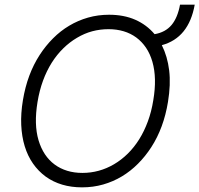

<svg xmlns="http://www.w3.org/2000/svg" viewBox="-20 -801 863 831"><path d="M79.2 -367.5Q88.8 -425.1 106.9 -473.5Q125 -522 152 -563.6Q177.6 -603 209.7 -635.1Q241.8 -667.3 279.7 -689.8Q317.5 -712.4 360.8 -724.8Q404.1 -737.2 452.1 -737.2Q516 -737.2 565.3 -715.6Q614.7 -693.9 649.1 -653.1Q696 -661.2 722.5 -692.8Q748.9 -724.4 759.2 -780.9H822.8Q797.2 -637.1 680.4 -605.5Q704.9 -556.8 712.2 -496.4Q719.5 -436.1 707 -359.7Q688.6 -247.2 634.9 -164.1Q609.4 -124.6 577.4 -92.5Q545.5 -60.4 507.6 -37.6Q469.8 -14.9 426.5 -2.5Q383.2 9.9 335.2 9.9Q242.5 9.9 177.9 -36.6Q146 -60 122.9 -93Q99.8 -126.1 87 -168Q74.2 -209.9 71.9 -259.9Q69.6 -310 79.2 -367.5ZM146.7 -194.2Q157 -159.8 174.5 -133.3Q192.1 -106.9 216.4 -89Q240.8 -71 271 -61.8Q301.1 -52.6 336.6 -52.6Q409.8 -52.6 473.7 -90.2Q505.7 -109 533.2 -136.2Q560.7 -163.4 582.6 -198.3Q604.4 -233.3 620 -275.7Q635.7 -318.2 643.5 -367.5Q659.8 -463.1 639.6 -533.7Q629.6 -568.2 611.9 -594.5Q594.1 -620.7 569.8 -638.7Q545.5 -656.6 515.1 -665.7Q484.7 -674.7 449.9 -674.7Q413.4 -674.7 379.4 -665.7Q345.5 -656.6 313.2 -637.4Q281.2 -618.6 253.6 -591.4Q225.9 -564.3 203.8 -529.3Q181.8 -494.3 166.2 -451.9Q150.6 -409.4 142.4 -359.7Q126.4 -262.8 146.7 -194.2Z"/></svg>

Font: Inter P Light
Style: Italic
Weight: 300
Italic angle: 9.39999°
Designer: Rasmus Andersson
Foundry: rsms
Version: Version 3.018;git-588b23468